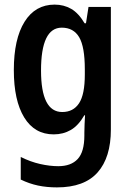

<svg xmlns="http://www.w3.org/2000/svg" viewBox="-20 -573 568 833"><path d="M217 -553Q257 -553 289 -534.5Q321 -516 347 -472H353L364 -543H461V-11Q461 110 403.5 175Q346 240 227 240Q183 240 145 232Q107 224 70 206V108Q112 129 154 138.5Q196 148 233 148Q288 148 317 117Q346 86 346 15V3Q346 -14 347 -35Q348 -56 349 -73H346Q320 -28 287 -9Q254 10 213 10Q130 10 85 -63.5Q40 -137 40 -269Q40 -404 86.5 -478.5Q133 -553 217 -553ZM248 -453Q158 -453 158 -267Q158 -87 250 -87Q298 -87 323 -125Q348 -163 348 -250V-272Q348 -370 323.5 -411.5Q299 -453 248 -453Z"/></svg>

Font: Noto Sans Sinhala Condensed SemiBold
Style: Regular
Weight: 600
Width: 3
Designer: Jelle Bosma - Monotype Design Team
Foundry: Monotype Imaging Inc.
Version: Version 2.006; ttfautohint (v1.8.4.7-5d5b)